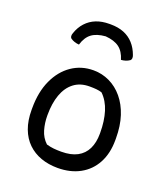

<svg xmlns="http://www.w3.org/2000/svg" viewBox="-147 -908 894 1022"><g transform="rotate(20 300.0 -396.5)"><path d="M302 -543Q350 -543 393 -522.5Q436 -502 468.5 -463Q501 -424 519 -369Q537 -314 537 -243V-233Q537 -158 507.5 -103Q478 -48 424 -18.5Q370 11 298 11Q246 11 203 -4.5Q160 -20 128.5 -50.5Q97 -81 80 -126.5Q63 -172 63 -232V-242Q63 -334 94 -401.5Q125 -469 179 -506Q233 -543 302 -543ZM311 -455Q258 -455 222.5 -427.5Q187 -400 169.5 -351Q152 -302 152 -237V-231Q152 -191 163 -152.5Q174 -114 203 -87Q224 -81 243.5 -79Q263 -77 287 -77Q342 -77 377.5 -96Q413 -115 430.5 -151Q448 -187 448 -237V-243Q448 -309 432 -361Q416 -413 381 -447Q366 -452 349 -453.5Q332 -455 311 -455ZM300 -735Q250 -731 222 -710Q194 -689 181 -645Q167 -646 155 -650Q143 -654 133 -661Q128 -665 127 -673Q126 -681 130 -691Q142 -727 165.5 -752.5Q189 -778 221.5 -791Q254 -804 296 -804H304Q346 -804 378.5 -791Q411 -778 434 -752.5Q457 -727 470 -691Q474 -681 473 -673Q472 -665 467 -661Q457 -654 445 -650Q433 -646 419 -645Q406 -689 378 -710Q350 -731 300 -735Z"/></g></svg>

Font: Recursive Monospace Casual
Style: Regular
Weight: 400
Version: Version 1.047